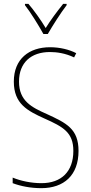

<svg xmlns="http://www.w3.org/2000/svg" viewBox="-20 -970 475 1000"><path d="M206 -793H229C255 -838 295 -901 327 -943V-950H309C274 -906 244 -866 218 -824C193 -866 157 -916 128 -950H110V-943C137 -909 180 -840 206 -793ZM389 -184C389 -299 326 -329 224 -376C145 -411 79 -444 79 -545C79 -644 142 -699 240 -699C275 -699 320 -693 366 -671L377 -693C341 -712 291 -724 241 -724C131 -724 52 -663 52 -545C52 -429 123 -393 211 -353C310 -309 362 -280 362 -184C362 -77 300 -16 196 -16C142 -16 87 -28 46 -45V-16C88 0 141 10 195 10C313 10 389 -57 389 -184Z"/></svg>

Font: Noto Sans Khmer UI Condensed Thin
Style: Regular
Weight: 100
Width: 3
Designer: Danh Hong and the Monotype Design Team
Foundry: Monotype Imaging Inc.
Version: Version 2.002